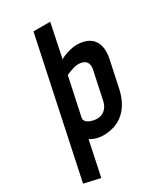

<svg xmlns="http://www.w3.org/2000/svg" viewBox="-224 -789 938 1093"><g transform="rotate(-30 244.5 -242.0)"><path d="M448 -177 484 -346Q495 -397 484.5 -434Q474 -471 443 -491Q412 -511 361 -511Q342 -511 319.5 -505.5Q297 -500 278.5 -492.5Q260 -485 252 -479L298 -700H188L-1 192L105 216L153 -12Q164 -5 177.5 0.5Q191 6 206.5 9Q222 12 238 12Q321 12 375 -36.5Q429 -85 448 -177ZM372 -338 334 -160Q330 -139 319 -122.5Q308 -106 291.5 -97Q275 -88 254 -88Q242 -88 228.5 -91Q215 -94 202.5 -100Q190 -106 183.5 -116Q177 -126 180 -140L233 -387Q236 -389 249.5 -394.5Q263 -400 280.5 -405.5Q298 -411 314 -411Q328 -411 340.5 -407.5Q353 -404 361.5 -396Q370 -388 373.5 -373.5Q377 -359 372 -338Z"/></g></svg>

Font: Advent Pro
Style: Bold Italic
Weight: 700
Italic angle: -12°
Designer: VivaRado, Andreas Kalpakidis
Foundry: VivaRado, Andreas Kalpakidis
Version: Version 3.000